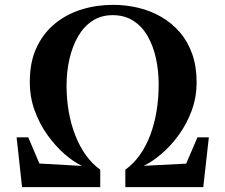

<svg xmlns="http://www.w3.org/2000/svg" viewBox="-20 -772 930 792"><path d="M71 0 48.5 -205.5H96.5L142.5 -97.5L318.5 -87.5Q283.5 -104 246 -136.8Q208.5 -169.5 176 -214.8Q143.5 -260 123.2 -315.5Q103 -371 103 -432.5Q102.5 -514.5 130.2 -574.5Q158 -634.5 206 -674Q254 -713.5 316 -732.8Q378 -752 446 -752Q500 -752 551 -739.8Q602 -727.5 645.5 -702.2Q689 -677 721.8 -639Q754.5 -601 772.8 -549.5Q791 -498 791 -433Q791 -369.5 770.2 -314.2Q749.5 -259 716.5 -214Q683.5 -169 645.8 -137Q608 -105 573 -88L748 -97L794.5 -205.5H841.5L818.5 0H497V-72Q531 -96.5 556.8 -132.8Q582.5 -169 599.8 -214.8Q617 -260.5 625.8 -313.5Q634.5 -366.5 634.5 -424.5Q634.5 -480.5 623.2 -531.8Q612 -583 589 -623Q566 -663 530 -686.2Q494 -709.5 445 -709.5Q397 -709.5 361.2 -686Q325.5 -662.5 302 -621.8Q278.5 -581 266.5 -528.8Q254.5 -476.5 254.5 -419Q254.5 -362.5 263.8 -310.5Q273 -258.5 290.8 -213.2Q308.5 -168 334.2 -132Q360 -96 393.5 -72V0Z"/></svg>

Font: Merriweather 96pt
Style: Bold
Weight: 700
Version: Version 2.100